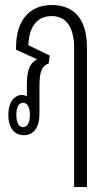

<svg xmlns="http://www.w3.org/2000/svg" viewBox="-20 -532 418 764"><path d="M275 212H326V-344C326 -453 277 -512 186 -512C97 -512 44 -450 44 -345V-334L126 -297V-295C98 -280 87 -253 87 -193V-166C87 -161 87 -155 87 -149C81 -152 75 -154 68 -154C35 -154 13 -123 13 -75C13 -25 36 6 75 6C114 6 137 -25 137 -79V-186C137 -246 145 -268 174 -280L178 -311L93 -352C95 -426 128 -468 186 -468C244 -468 275 -423 275 -340ZM72 -26C55 -26 45 -44 45 -75C45 -106 55 -123 72 -123C89 -123 99 -105 99 -75C99 -45 89 -26 72 -26Z"/></svg>

Font: Noto Sans Thai Looped UI Condensed Light
Style: Regular
Weight: 300
Width: 3
Designer: Cadson Demak Team
Foundry: Cadson Demak Co., Ltd.
Version: Version 1.000